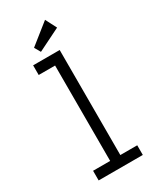

<svg xmlns="http://www.w3.org/2000/svg" viewBox="-210 -898 796 964"><g transform="rotate(-30 187.5 -416.5)"><path d="M132 -704 263 -769 230 -833 112 -739ZM60 0H316V-56H218V-665H64V-609H159V-56H60Z"/></g></svg>

Font: Inconsolata Condensed Thin
Style: Regular
Weight: 100
Width: 3
Monospace: yes
Designer: Raph Levien, Cyreal, Brenton Simpson
Foundry: Raph Levien, Cyreal, Google
Version: Version 3.100